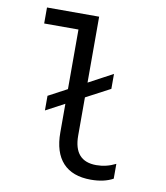

<svg xmlns="http://www.w3.org/2000/svg" viewBox="-84 -810 767 889"><g transform="rotate(10 300.0 -365.0)"><path d="M138.2 -269V-337.9L226.1 -384.8V-665H64.9V-740.2H310.1V-430.2L423.8 -491.2V-420.9L310.1 -360.8V-181.2Q310.1 -61 416 -61Q463.4 -61 506.8 -83V-13.2Q464.8 9.8 402.8 9.8Q315.9 9.8 271 -38.8Q226.1 -87.4 226.1 -181.2V-315.9Z"/></g></svg>

Font: CommitMono
Style: Regular
Weight: 400
Monospace: yes
Designer: Eigil Nikolajsen
Foundry: Eigil Nikolajsen
Version: Version 1.143